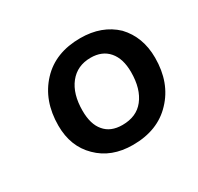

<svg xmlns="http://www.w3.org/2000/svg" viewBox="-80 -811 510 494"><g transform="rotate(-30 174.5 -564.0)"><path d="M188 -411Q124 -411 85 -450Q46 -488 46 -550Q46 -624 90 -671Q133 -717 207 -717Q271 -717 311 -679Q349 -639 349 -577Q349 -503 305 -457Q262 -411 188 -411ZM190 -469Q232 -469 254 -497Q277 -526 277 -576Q277 -616 258 -638Q239 -660 205 -660Q165 -660 142 -631Q119 -602 119 -552Q119 -512 137 -491Q155 -469 190 -469Z"/></g></svg>

Font: PRinguin Sans
Style: Italic
Weight: 400
Designer: Vernon Adams
Foundry: Vernon Adams
Version: ""